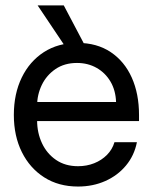

<svg xmlns="http://www.w3.org/2000/svg" viewBox="-20 -682 565 710"><path d="M268.6 7.8Q196.8 7.8 143.6 -26.1Q90.3 -60.1 60.8 -119.6Q31.2 -179.2 31.2 -256.8Q31.2 -335 60.3 -395Q89.4 -455.1 142.3 -489.3Q195.3 -523.4 266.6 -523.4Q338.4 -523.4 389.4 -489.3Q440.4 -455.1 467.3 -395Q494.1 -335 494.1 -256.8V-234.4H76.2V-304.7H409.2Q407.7 -347.7 388.7 -380.1Q369.6 -412.6 337.4 -430.9Q305.2 -449.2 264.6 -449.2Q218.3 -449.2 185.1 -426.5Q151.9 -403.8 134.5 -367.7Q117.2 -331.5 117.2 -291V-237.3Q117.2 -190.9 135.3 -152.3Q153.3 -113.8 187.3 -90.6Q221.2 -67.4 268.6 -67.4Q300.8 -67.4 328.4 -78.4Q356 -89.4 375.7 -109.4Q395.5 -129.4 403.3 -156.2H486.3Q476.6 -106.9 446 -70.1Q415.5 -33.2 369.6 -12.7Q323.7 7.8 268.6 7.8ZM228.5 -499 119.1 -662.1H215.8L301.8 -499Z"/></svg>

Font: Inter Display V
Style: Regular
Weight: 400
Designer: Rasmus Andersson
Foundry: rsms
Version: Version 3.015;git-src